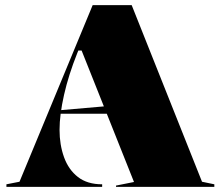

<svg xmlns="http://www.w3.org/2000/svg" viewBox="-20 -728 860 748"><path d="M5 0V-10L56 -20L341 -708H493L767 -20L815 -10V0H432V-5L502 -19L298 -531H285L281 -521Q247 -436 229.5 -358.5Q212 -281 212 -222Q212 -164 229.5 -115.5Q247 -67 283.5 -38.5Q320 -10 378 -10V0ZM172 -285V-295L402 -315V-285Z"/></svg>

Font: Kalnia
Style: Bold
Weight: 700
Designer: Frida Medrano
Foundry: Frida Medrano
Version: Version 1.105